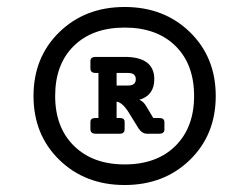

<svg xmlns="http://www.w3.org/2000/svg" viewBox="-20 -736 714 550"><path d="M150 -644Q224 -716 337 -716Q450 -716 524 -644Q598 -572 598 -461Q598 -350 524 -278Q450 -206 337 -206Q224 -206 150 -278Q76 -350 76 -461Q76 -572 150 -644ZM337 -265Q429 -265 482.5 -318Q536 -371 536 -461Q536 -552 482.5 -604.5Q429 -657 337 -657Q245 -657 191.5 -604.5Q138 -552 138 -461Q138 -371 192 -318Q246 -265 337 -265ZM436 -398Q451 -398 451 -386V-365Q451 -353 436 -353H401Q387 -353 377 -368L348 -415Q331 -442 314 -445V-398H323Q337 -398 337 -387V-366Q337 -353 323 -353H254Q239 -353 239 -366V-387Q239 -398 254 -398H262V-527H254Q239 -527 239 -540V-561Q239 -573 254 -573H337Q422 -573 422 -509Q422 -463 379 -450Q391 -446 400 -430L419 -398ZM347 -527H314V-491H347Q369 -491 369 -509Q369 -527 347 -527Z"/></svg>

Font: Solway
Style: Bold
Weight: 700
Designer: Mariya V. Pigoulevskaya
Foundry: The Northern Block Ltd.
Version: Version 1.000;hotconv 1.0.109;makeotfexe 2.5.65596